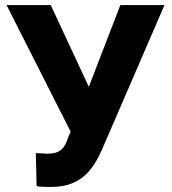

<svg xmlns="http://www.w3.org/2000/svg" viewBox="-20 -731 682 761"><path d="M6 -711 260 -209 249 -184V-183C236 -144 219 -122 169 -122H161C158 -122 154 -123 149 -123H138C135 -123 135 -124 130 -124H122L125 6C130 8 135 9 142 9C150 9 161 10 171 10H183C303 10 350 -61 385 -140L632 -711H457L332 -387L181 -711Z"/></svg>

Font: Asimov Pro
Style: Blk
Weight: 900
Designer: Google
Version: Version 2.000980; 2014